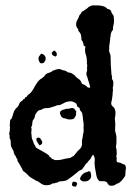

<svg xmlns="http://www.w3.org/2000/svg" viewBox="-20 -680 498 709"><path d="M110 -14V-15Q97 -22 91.5 -26Q86 -30 82 -35Q74 -43 65 -49Q63 -53 62 -55.5Q61 -58 60 -60Q57 -64 53 -72L47 -82Q43 -86 45 -90Q40 -97 37 -105Q33 -108 31 -116Q31 -122 28 -126Q25 -130 23 -135Q20 -140 20 -145Q20 -161 18 -165Q14 -170 16 -178Q13 -185 14 -186Q16 -197 16 -197L17 -209Q16 -213 16 -219Q17 -224 17 -232Q17 -239 23 -242Q25 -248 27 -254Q29 -260 31 -267Q33 -272 35.5 -275Q38 -278 40 -281Q48 -287 50 -294Q53 -303 59 -306Q61 -308 63 -309Q65 -310 65 -312Q67 -315 71 -315Q72 -322 78 -322Q83 -331 90 -334Q94 -338 97 -342Q100 -346 103 -351Q108 -361 116 -373Q124 -385 133 -390Q143 -396 149 -406Q155 -410 163 -412Q170 -414 175 -419L184 -422Q190 -425 198 -425Q207 -425 207 -422Q215 -420 220 -419Q225 -418 230 -413L241 -411Q246 -409 249.5 -406Q253 -403 258 -400Q260 -394 264 -394L269 -389Q275 -387 280 -377Q281 -369 292 -367Q295 -364 301 -360Q303 -357 306.5 -356.5Q310 -356 313 -356Q312 -366 308 -377Q305 -384 303 -394Q297 -405 300 -414Q303 -422 301 -430Q303 -437 302 -440Q300 -446 301 -451Q301 -465 298 -475Q294 -484 294 -494Q294 -501 295 -505Q297 -510 290 -510Q287 -525 283 -530Q279 -534 281 -539Q279 -543 280 -547Q278 -555 276 -558Q274 -561 272 -563Q268 -566 269 -572Q261 -580 261 -589.5Q261 -599 266 -607Q270 -613 273 -623Q280 -631 281 -634Q281 -638 286 -638Q291 -642 295 -644.5Q299 -647 303 -650Q306 -654 310.5 -656Q315 -658 320 -660H340Q355 -660 367 -655Q371 -653 377 -647Q390 -646 392 -633L400 -621V-616Q402 -604 400.5 -594.5Q399 -585 397 -578Q399 -571 395 -567Q393 -565 391.5 -561.5Q390 -558 389 -554Q389 -546 388 -545Q388 -543 387 -540.5Q386 -538 387 -536Q385 -524 384.5 -518Q384 -512 383 -507Q383 -505 383.5 -503Q384 -501 383 -499V-490Q388 -480 388.5 -469.5Q389 -459 389 -448V-443L391 -414Q391 -403 394 -397Q392 -389 395 -386Q399 -381 398.5 -373Q398 -365 398 -363Q397 -361 396.5 -357Q396 -353 397 -351V-344Q395 -334 396 -332L393 -310Q387 -294 396 -287Q398 -286 399 -284.5Q400 -283 402 -281Q407 -271 406.5 -261.5Q406 -252 404 -242Q405 -238 405 -233Q406 -223 405.5 -214Q405 -205 405 -197L408 -185Q410 -179 410 -172V-155Q410 -150 409.5 -146.5Q409 -143 408 -138Q411 -129 411 -116V-110Q411 -107 409 -103Q411 -100 411 -94Q408 -80 418 -80Q424 -80 428 -77Q431 -75 437 -73Q442 -72 443.5 -67.5Q445 -63 445 -58Q444 -53 443.5 -47.5Q443 -42 443 -36Q443 -30 439 -26Q430 -11 417 -3Q414 -3 412.5 -2Q411 -1 409 0Q403 5 393 6Q386 6 383.5 4.5Q381 3 377 -3Q375 -8 370 -9.5Q365 -11 360 -11H348Q339 -18 338 -25Q336 -30 335.5 -34Q335 -38 334 -43L331 -59Q328 -76 330 -88Q331 -98 324 -109Q319 -104 318 -101L314 -93Q305 -84 304 -82Q303 -78 298 -76L290 -64Q288 -61 286 -58.5Q284 -56 282 -54Q276 -51 272 -49Q268 -47 266 -44Q254 -34 245 -27.5Q236 -21 226 -14Q221 -13 217.5 -12Q214 -11 209 -11Q204 -11 199.5 -10Q195 -9 193 -6Q185 -6 182 -3H175Q167 2 162 3Q157 4 152 4Q141 4 133.5 -1Q126 -6 119 -11ZM265 -287Q264 -291 263.5 -293.5Q263 -296 261 -298Q250 -306 240 -306Q235 -306 231 -305Q227 -304 223 -303Q215 -299 207.5 -295Q200 -291 190 -291Q180 -286 176 -286Q174 -285 171.5 -284.5Q169 -284 167 -283Q157 -280 155 -281H149Q138 -279 135 -276Q131 -274 122 -272Q120 -270 118 -267.5Q116 -265 114 -263Q109 -256 109 -250L106 -242Q103 -237 101 -235Q100 -231 99.5 -228Q99 -225 99 -222Q99 -215 95 -211Q96 -208 96.5 -204Q97 -200 96 -197Q95 -190 96 -184Q97 -180 97 -174Q97 -170 99 -166L103 -156Q106 -147 106 -147L108 -145Q113 -133 116 -133Q130 -125 140 -119.5Q150 -114 160 -107Q162 -101 165 -100Q169 -98 171 -94Q176 -92 178.5 -91Q181 -90 182 -89Q200 -88 213 -92Q221 -94 227 -95Q233 -96 240 -97Q242 -99 245.5 -101Q249 -103 252 -104Q260 -113 263.5 -118Q267 -123 272 -127Q280 -133 283 -145Q282 -154 283 -163Q284 -168 285 -172Q286 -176 286 -181Q289 -193 289 -196Q288 -210 289 -218Q289 -223 288.5 -226.5Q288 -230 287 -235Q286 -239 286 -248Q284 -256 284 -260Q282 -267 278 -270Q274 -274 274 -281ZM128 -170Q133 -162 135 -159Q137 -156 135 -149Q134 -147 126 -143Q118 -154 115.5 -159.5Q113 -165 116 -171Q121 -171 123 -172ZM201 -261 203 -269Q211 -275 213 -275H217Q220 -278 224 -278Q230 -278 233 -278.5Q236 -279 240 -280Q242 -281 246 -281Q253 -281 257 -275Q259 -271 262 -268Q260 -263 261 -260Q261 -256 260 -253Q255 -244 253.5 -242.5Q252 -241 244 -239H232Q224 -242 222 -242.5Q220 -243 219 -243Q214 -243 211 -245.5Q208 -248 206 -250Q203 -256 203 -258ZM265 0Q261 6 261 9H257Q249 9 247 5.5Q245 2 246 0Q248 -9 249 -9Q265 -10 265 0ZM314 -46Q316 -36 316 -36Q318 -26 313 -19.5Q308 -13 300 -11Q297 -10 291 -10Q279 -10 275 -20Q283 -42 303 -45Q305 -48 306 -48Q307 -48 307.5 -47.5Q308 -47 309 -47ZM132 -482Q143 -479 146.5 -472.5Q150 -466 148 -459Q144 -446 134 -446Q132 -446 131.5 -446.5Q131 -447 129 -447Q124 -452 122.5 -460.5Q121 -469 126 -474ZM185 -471Q180 -473 176 -475Q172 -477 171 -485Q177 -493 180 -493Q182 -493 184 -491Q190 -487 190 -477Q188 -472 185 -471Z"/></svg>

Font: Black And White Picture
Style: Regular
Weight: 400
Designer: AsiaSoft Inc.
Foundry: AsiaSoft Inc.
Version: Version 1.64